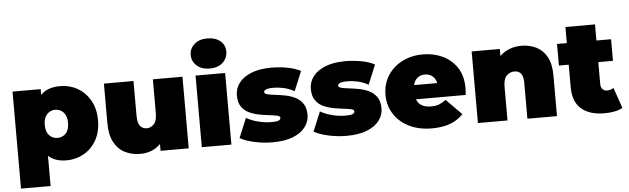

<svg xmlns="http://www.w3.org/2000/svg" viewBox="-57 -1044 4783 1461"><g transform="rotate(-5 2334.5 -313.5)"><path d="M415 10Q326 10 276 -37V194H50V-547H265V-502Q314 -557 415 -557Q487 -557 547 -522.5Q607 -488 643 -424.5Q679 -361 679 -273Q679 -185 643 -121.5Q607 -58 547 -24Q487 10 415 10ZM361 -166Q399 -166 424.5 -193Q450 -220 450 -273Q450 -326 424.5 -353.5Q399 -381 361 -381Q324 -381 298 -353.5Q272 -326 272 -273Q272 -220 298 -193Q324 -166 361 -166Z M978 10Q913 10 860.5 -16.5Q808 -43 778 -99.5Q748 -156 748 -245V-547H974V-284Q974 -226 993 -203Q1012 -180 1045 -180Q1074 -180 1098 -204.5Q1122 -229 1122 -290V-547H1348V0H1133V-52Q1102 -20 1062 -5Q1022 10 978 10Z M1448 0V-547H1674V0ZM1561 -591Q1499 -591 1462 -624Q1425 -657 1425 -706Q1425 -755 1462 -788Q1499 -821 1561 -821Q1623 -821 1660 -790Q1697 -759 1697 -710Q1697 -658 1660 -624.5Q1623 -591 1561 -591Z M1988 10Q1918 10 1850 -5Q1782 -20 1740 -44L1802 -193Q1841 -170 1892.5 -157Q1944 -144 1993 -144Q2034 -144 2048.5 -151Q2063 -158 2063 -170Q2063 -184 2039.5 -189Q2016 -194 1980 -198Q1945 -202 1905 -209.5Q1865 -217 1829 -233.5Q1793 -250 1770.5 -282.5Q1748 -315 1748 -370Q1748 -422 1779.5 -464Q1811 -506 1873.5 -531.5Q1936 -557 2028 -557Q2088 -557 2148 -546Q2208 -535 2251 -512L2189 -363Q2147 -386 2106.5 -394.5Q2066 -403 2031 -403Q1988 -403 1972.5 -395Q1957 -387 1957 -377Q1957 -363 1981 -357.5Q2005 -352 2040 -348Q2075 -344 2115 -336.5Q2155 -329 2190.5 -311.5Q2226 -294 2248.5 -261.5Q2271 -229 2271 -175Q2271 -126 2240 -83.5Q2209 -41 2146 -15.5Q2083 10 1988 10Z M2553 10Q2483 10 2415 -5Q2347 -20 2305 -44L2367 -193Q2406 -170 2457.5 -157Q2509 -144 2558 -144Q2599 -144 2613.5 -151Q2628 -158 2628 -170Q2628 -184 2604.5 -189Q2581 -194 2545 -198Q2510 -202 2470 -209.5Q2430 -217 2394 -233.5Q2358 -250 2335.5 -282.5Q2313 -315 2313 -370Q2313 -422 2344.5 -464Q2376 -506 2438.5 -531.5Q2501 -557 2593 -557Q2653 -557 2713 -546Q2773 -535 2816 -512L2754 -363Q2712 -386 2671.5 -394.5Q2631 -403 2596 -403Q2553 -403 2537.5 -395Q2522 -387 2522 -377Q2522 -363 2546 -357.5Q2570 -352 2605 -348Q2640 -344 2680 -336.5Q2720 -329 2755.5 -311.5Q2791 -294 2813.5 -261.5Q2836 -229 2836 -175Q2836 -126 2805 -83.5Q2774 -41 2711 -15.5Q2648 10 2553 10Z M3206 10Q3106 10 3031.5 -27Q2957 -64 2916 -128.5Q2875 -193 2875 -274Q2875 -357 2915.5 -421Q2956 -485 3026.5 -521Q3097 -557 3185 -557Q3266 -557 3334.5 -525Q3403 -493 3444.5 -430Q3486 -367 3486 -274Q3486 -262 3485 -247.5Q3484 -233 3483 -221H3103Q3127 -157 3213 -157Q3251 -157 3275.5 -167Q3300 -177 3327 -197L3445 -78Q3405 -35 3346.5 -12.5Q3288 10 3206 10ZM3099 -330H3275Q3268 -364 3244.5 -383.5Q3221 -403 3187 -403Q3152 -403 3129 -383.5Q3106 -364 3099 -330Z M3557 0V-547H3772V-493Q3804 -525 3846.5 -541Q3889 -557 3937 -557Q4000 -557 4051 -531.5Q4102 -506 4131.5 -452Q4161 -398 4161 -312V0H3935V-273Q3935 -324 3917 -345.5Q3899 -367 3868 -367Q3834 -367 3808.5 -342.5Q3783 -318 3783 -257V0Z M4523 10Q4410 10 4347 -44.5Q4284 -99 4284 -212V-382H4209V-547H4284V-670H4510V-547H4622V-382H4510V-214Q4510 -189 4523.5 -175Q4537 -161 4557 -161Q4586 -161 4608 -176L4662 -19Q4636 -4 4599.5 3Q4563 10 4523 10Z"/></g></svg>

Font: Montserrat Black
Style: Regular
Weight: 900
Designer: Julieta Ulanovsky
Foundry: Julieta Ulanovsky
Version: Version 9.000; ttfautohint (v1.8.4.7-5d5b)